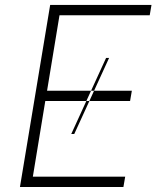

<svg xmlns="http://www.w3.org/2000/svg" viewBox="-20 -747 628 767"><path d="M473 0H59.7L180.4 -727.3H585.2L578.1 -686.1H217.7L168 -384.6H343.8L403.8 -515.6H415.8L355.8 -384.6H506.7L499.6 -343.4H337L276.6 -211.6H264.6L324.9 -343.4H160.9L111.2 -41.2H480.1ZM324.9 -343.4H337L355.8 -384.6H343.8Z"/></svg>

Font: Inter P Extra Light
Style: Italic
Weight: 200
Italic angle: 9.39999°
Designer: Rasmus Andersson
Foundry: rsms
Version: Version 3.018;git-588b23468